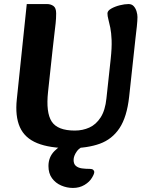

<svg xmlns="http://www.w3.org/2000/svg" viewBox="-20 -715 709 947"><path d="M325 16Q225 16 163.5 -9Q102 -34 78 -88Q54 -142 63 -226L112 -695H212Q230 -695 243.5 -685.5Q257 -676 257 -649Q257 -625 254.5 -601Q252 -577 248 -545Q244 -513 239 -466L217 -262Q206 -160 235 -115.5Q264 -71 349 -71Q388 -71 421 -86Q454 -101 476.5 -136Q499 -171 505 -230L526 -424Q532 -480 530.5 -517Q529 -554 524 -578.5Q519 -603 514.5 -619.5Q510 -636 510 -649Q510 -662 528.5 -672.5Q547 -683 571 -689Q595 -695 614 -695Q630 -695 639.5 -684.5Q649 -674 653.5 -659Q658 -644 658 -631Q658 -614 655 -585Q652 -556 648 -524L617 -238Q606 -138 569.5 -83Q533 -28 472 -6Q411 16 325 16ZM219 104Q219 60 248.5 30Q278 0 322 -16Q366 -32 409 -32Q422 -32 428.5 -28Q435 -24 435 -20Q435 -14 430.5 -11Q426 -8 415 -4Q375 9 359 31.5Q343 54 343 74Q343 94 354.5 103.5Q366 113 384 115.5Q402 118 424 118Q435 118 440 123Q445 128 445 133Q445 143 434 161Q422 182 397 197Q372 212 340 212Q310 212 282 200Q254 188 236.5 164Q219 140 219 104Z"/></svg>

Font: Alkatra SemiBold
Style: Regular
Weight: 600
Designer: Suman Bhandary
Version: Version 1.100;gftools[0.9.22]